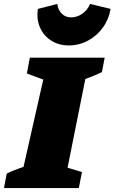

<svg xmlns="http://www.w3.org/2000/svg" viewBox="-63 -952 580 972"><path d="M-43 0 -29 -73Q-9 -83 12.5 -91.5Q34 -100 56 -107L156 -549L73 -580L88 -660H467L453 -587Q414 -568 369 -552L279 -103L352 -81L336 0ZM285 -722Q234 -722 195.5 -747Q157 -772 139 -814Q121 -856 129 -907L227 -932Q231 -901 250 -882.5Q269 -864 297 -864Q327 -864 353.5 -882.5Q380 -901 393 -932L497 -907Q488 -854 457.5 -812Q427 -770 382 -746Q337 -722 285 -722Z"/></svg>

Font: Piazzolla Black
Style: Italic
Weight: 900
Italic angle: -11.3°
Designer: Juan Pablo del Peral
Foundry: Huerta Tipografica
Version: Version 1.330